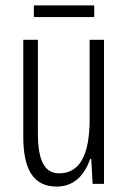

<svg xmlns="http://www.w3.org/2000/svg" viewBox="-20 -772 472 709"><path d="M328 -752H105V-709H328ZM364 -625H311V-333C311 -196 273 -132 198 -132C146 -132 120 -177 120 -278V-625H66V-266C66 -149 102 -83 189 -83C257 -83 294 -130 313 -185H317L322 -93H364Z"/></svg>

Font: Noto Sans Kannada UI ExtraCondensed Light
Style: Regular
Weight: 300
Width: 2
Designer: Jelle Bosma - Monotype Design Team
Foundry: Monotype Imaging Inc.
Version: Version 2.005